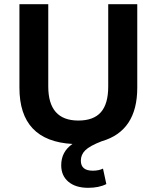

<svg xmlns="http://www.w3.org/2000/svg" viewBox="-20 -680 750 919"><path d="M498 -660H637V-260Q637 -53 467 -4Q410 18 388.5 39Q367 60 367 89Q367 137 424 137Q453 137 473 127L489 201Q454 219 402 219Q342 219 307.5 190Q273 161 273 111Q273 46 327 9Q73 -5 73 -260V-660H211V-266Q211 -103 355 -103Q428 -103 463 -143Q498 -183 498 -266Z"/></svg>

Font: Elaine Sans SemiBold
Style: Regular
Weight: 600
Designer: Wei Huang
Foundry: Wei Huang
Version: Version 2.001;December 24, 2019;FontCreator 12.0.0.2547 64-b